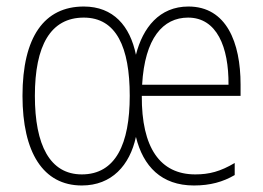

<svg xmlns="http://www.w3.org/2000/svg" viewBox="-20 -652 808 589"><path d="M558 -632C469 -632 418 -567 397 -484C379 -572 328 -632 237 -632C116 -632 49 -539 49 -358C49 -185 112 -83 231 -83C323 -83 378 -145 397 -232C419 -142 475 -83 575 -83C625 -83 664 -94 700 -115V-152C656 -126 622 -117 579 -117C471 -117 414 -199 415 -358H718V-393C718 -521 675 -632 558 -632ZM557 -598C645 -598 682 -508 681 -392H416C424 -535 480 -598 557 -598ZM237 -598C337 -598 378 -507 378 -358C378 -211 335 -117 231 -117C133 -117 87 -207 87 -358C87 -512 135 -598 237 -598Z"/></svg>

Font: Noto Sans Telugu UI Condensed ExtraLight
Style: Regular
Weight: 200
Width: 3
Designer: Jelle Bosma - Monotype Design Team
Foundry: Monotype Imaging Inc.
Version: Version 2.005